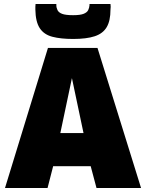

<svg xmlns="http://www.w3.org/2000/svg" viewBox="-20 -941 731 961"><path d="M5 0 220 -701H468L686 0H463L434 -109H246L218 0ZM282 -275H398L340 -550ZM346 -746Q284 -746 242 -757Q200 -768 179 -800Q158 -832 157 -893Q157 -900 157 -907Q157 -914 158 -921H262Q262 -920 262 -918.5Q262 -917 262 -915Q262 -902 268 -890Q274 -878 291.5 -871.5Q309 -865 346 -865Q382 -865 399 -872Q416 -879 421.5 -890.5Q427 -902 428 -915Q428 -917 428 -918.5Q428 -920 428 -921H533Q534 -914 534 -907Q534 -900 533 -893Q533 -837 514 -805Q495 -773 454 -759.5Q413 -746 346 -746Z"/></svg>

Font: Georama ExtraBold
Style: Regular
Weight: 800
Designer: Jean-Baptiste Levee
Foundry: Production Type
Version: Version 1.001